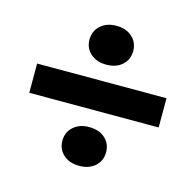

<svg xmlns="http://www.w3.org/2000/svg" viewBox="-86 -696 741 725"><g transform="rotate(15 285.0 -333.5)"><path d="M536.1 -392.1V-277.8H30.3V-392.1ZM197.8 -531.2Q197.8 -564.5 221.4 -585.9Q245.1 -607.4 283.2 -607.4Q321.8 -607.4 345.2 -585.9Q368.7 -564.5 368.7 -531.2Q368.7 -498 345.2 -476.8Q321.8 -455.6 283.2 -455.6Q245.1 -455.6 221.4 -476.8Q197.8 -498 197.8 -531.2ZM197.8 -135.7Q197.8 -168.9 221.4 -190.2Q245.1 -211.4 283.2 -211.4Q321.8 -211.4 345.2 -190.2Q368.7 -168.9 368.7 -135.7Q368.7 -102.5 345.2 -81.3Q321.8 -60.1 283.2 -60.1Q245.1 -60.1 221.4 -81.3Q197.8 -102.5 197.8 -135.7Z"/></g></svg>

Font: Roboto ExtraBold
Style: Regular
Weight: 800
Designer: Christian Robertson
Foundry: Google
Version: Version 3.009; 2024